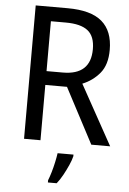

<svg xmlns="http://www.w3.org/2000/svg" viewBox="-61 -758 686 1024"><g transform="rotate(5 281.5 -246.5)"><path d="M259 -714Q384 -714 443 -663.5Q502 -613 502 -512Q502 -432 464.5 -387Q427 -342 372 -320L549 0H448L292 -296H176V0H88V-714ZM256 -637H176V-370H263Q412 -370 412 -508Q412 -577 374 -607Q336 -637 256 -637ZM358 70Q353 91 341 118Q329 145 314 172.5Q299 200 282 221H235V209Q242 192 250 165Q258 138 264 110Q270 82 273 61H358Z"/></g></svg>

Font: Noto Sans Gujarati SemiCondensed
Style: Regular
Weight: 400
Width: 4
Designer: Jelle Bosma - Monotype Design Team, Universal Thirst
Foundry: Monotype Imaging Inc.
Version: Version 2.106; ttfautohint (v1.8.4.7-5d5b)